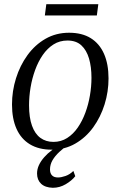

<svg xmlns="http://www.w3.org/2000/svg" viewBox="-20 -701 572 912"><path d="M308 -545.5Q369.5 -545.5 411 -519.8Q452.5 -494 474 -445.5Q495.5 -397 495.5 -328.5Q495.5 -265.5 476.8 -205.2Q458 -145 422.8 -96.2Q387.5 -47.5 337.5 -18.8Q287.5 10 225.5 10Q164.5 10 122.2 -15.5Q80 -41 58.5 -89Q37 -137 37 -204.5Q37 -268.5 56 -329.2Q75 -390 110.5 -439Q146 -488 196.2 -516.8Q246.5 -545.5 308 -545.5ZM300.5 -508.5Q263.5 -508.5 234.2 -490Q205 -471.5 183.2 -440Q161.5 -408.5 147 -368.8Q132.5 -329 125.2 -285.8Q118 -242.5 118 -201Q118 -142.5 132 -103.8Q146 -65 172 -46Q198 -27 234 -27Q270 -27 299 -45.5Q328 -64 349.5 -95.2Q371 -126.5 385.5 -165.8Q400 -205 407.2 -247.8Q414.5 -290.5 414.5 -331.5Q414.5 -383.5 402.8 -423.2Q391 -463 366.2 -485.8Q341.5 -508.5 300.5 -508.5ZM231 191Q194.5 190 175.2 171.8Q156 153.5 156 123Q156 102.5 165 83.2Q174 64 190 45.8Q206 27.5 227.5 11.5Q249 -4.5 273.5 -17.5L294 -31.5L309 -17.5Q283 1 262 20.5Q241 40 229.2 60.5Q217.5 81 217.5 104Q217.5 122 227 132Q236.5 142 255.5 142Q271 142 291.5 134.8Q312 127.5 328.5 111L337.5 136Q321 157 292.2 174Q263.5 191 231 191ZM200 -681H447L440 -627.5H193Z"/></svg>

Font: Merriweather 72pt Light
Style: Italic
Weight: 300
Italic angle: -7.8°
Version: Version 2.101